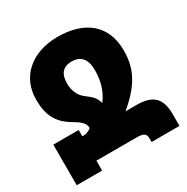

<svg xmlns="http://www.w3.org/2000/svg" viewBox="-165 -866 980 1008"><g transform="rotate(-30 325.0 -362.5)"><path d="M347 -307C338 -339 324 -356 288 -382C249 -410 238 -451 238 -488C238 -541 259 -576 317 -576C370 -576 400 -544 400 -476C400 -413 384 -354 347 -307ZM185 -208H169V-246H15V0H169V-60H414C460 -60 469 -48 469 -18V0H638V-72C638 -174 590 -208 496 -208H431C541 -300 583 -379 583 -489C583 -645 479 -725 317 -725C160 -725 55 -634 55 -495C55 -402 83 -343 163 -297C210 -270 224 -251 224 -226C215 -217 196 -210 185 -208Z"/></g></svg>

Font: Noto Sans Armenian SemiCondensed Black
Style: Regular
Weight: 900
Width: 4
Designer: Monotype Design Team
Foundry: Monotype Imaging Inc.
Version: Version 2.008